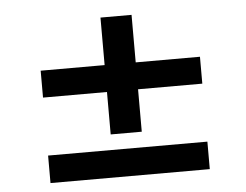

<svg xmlns="http://www.w3.org/2000/svg" viewBox="-44 -587 820 640"><g transform="rotate(-5 366.5 -266.5)"><path d="M100 -285V-375H633V-285ZM100 1V-91H633V1ZM314 -143V-534H418V-143Z"/></g></svg>

Font: Lexend Peta
Style: Regular
Weight: 400
Designer: Bonnie Shaver-Troup, Thomas Jockin
Foundry: Lexend
Version: Version 1.007